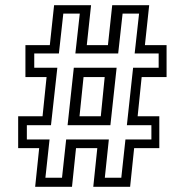

<svg xmlns="http://www.w3.org/2000/svg" viewBox="-20 -720 712 740"><path d="M115.5 0 131 -149H50V-272H144L159.5 -423H78V-546H172L188.5 -700H331L314.5 -546H396L412.5 -700H555L538.5 -546H622V-423H526L510.5 -272H594V-149H497L481.5 0H339.5L355 -149H273L257.5 0ZM240.5 -237.5 264.5 -459H429.5L405.5 -237.5ZM286.5 -272H368.5L383.5 -423H302ZM155 -35H219L235 -182.5H399.5L384 -35H447.5L463.5 -182.5H563.5V-237.5H469L493 -459H591.5V-514H499L516 -667.5H452.5L435.5 -514H270.5L287.5 -667.5H224L207 -514H112V-459H201L176.5 -237.5H83.5V-182.5H171Z"/></svg>

Font: Tourney
Style: Regular
Weight: 400
Designer: Tyler Finck
Foundry: Etcetera Type Co
Version: Version 1.015